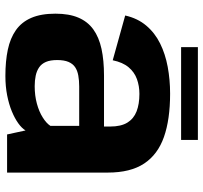

<svg xmlns="http://www.w3.org/2000/svg" viewBox="-41 -700 747 705"><g transform="rotate(90 332.5 -347.5)"><path d="M258.7 6.2Q297.2 6.2 330.2 -0.3Q363.2 -6.8 389.2 -17.6Q415.2 -28.4 433.1 -41.4Q451 -54.3 459 -67.8L473.7 0H613.7V-369.8Q613.7 -453.2 580.5 -503.3Q547.3 -553.4 482.9 -576Q418.5 -598.6 324.1 -598.6Q272.6 -598.6 225.4 -589.8Q178.2 -581 139.6 -561.9Q100.9 -542.8 74.1 -511.1Q47.3 -479.5 36.9 -433.7L201.3 -387.9Q208.9 -424.7 226.9 -446.1Q244.8 -467.5 270.2 -476.7Q295.5 -485.9 324.8 -485.9Q362.2 -485.9 389 -475.5Q415.8 -465.1 430.2 -441.7Q444.6 -418.3 444.6 -378.7V-355.9H257.5Q201.9 -355.9 159.3 -346.7Q116.8 -337.4 88 -316.7Q59.3 -296 44.8 -261.9Q30.2 -227.8 30.2 -177.6Q30.2 -124.6 45.5 -89.1Q60.8 -53.5 90.5 -32.5Q120.2 -11.6 162.4 -2.7Q204.5 6.2 258.7 6.2ZM296.5 -101.4Q275.5 -101.4 257.9 -105.1Q240.3 -108.8 227.3 -117.7Q214.3 -126.6 207.4 -142.6Q200.5 -158.5 200.5 -183.9Q200.5 -209.3 207.3 -225.4Q214.2 -241.5 226.8 -249.9Q239.4 -258.3 257.4 -261.5Q275.5 -264.8 297.4 -264.8H442.1V-158.9Q432.4 -144.1 411.1 -130.8Q389.9 -117.4 360.4 -109.4Q331 -101.4 296.5 -101.4ZM153 -639H493.9V-700.6H153Z"/></g></svg>

Font: Anybody Thin
Style: Regular
Weight: 100
Designer: Tyler Finck
Foundry: Etcetera Type Company
Version: Version 1.114;gftools[0.9.25]